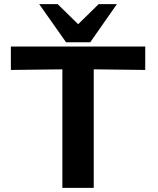

<svg xmlns="http://www.w3.org/2000/svg" viewBox="-20 -916 772 936"><path d="M171 -896H261L361 -798L461 -896H550L420 -710H302ZM33 -575V-689H688V-575L437 -578V0H284V-578Z"/></svg>

Font: Coval
Style: Heavy
Weight: 900
Foundry: Context Ltd
Version: Version 001.000